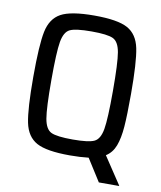

<svg xmlns="http://www.w3.org/2000/svg" viewBox="-89 -767 796 952"><g transform="rotate(10 309.0 -290.5)"><path d="M576 113V115H474L403 3Q360 8 309 8Q191 8 141 -19.5Q91 -47 77 -115Q63 -183 63 -344Q63 -505 77 -573Q91 -641 141 -668.5Q191 -696 309 -696Q427 -696 477 -668.5Q527 -641 541 -573Q555 -505 555 -344Q555 -238 550.5 -179.5Q546 -121 531.5 -82.5Q517 -44 485 -24ZM309 -72Q389 -72 417.5 -85.5Q446 -99 455 -151Q464 -203 464 -344Q464 -485 455 -537Q446 -589 417.5 -602.5Q389 -616 309 -616Q229 -616 200.5 -602.5Q172 -589 163 -537Q154 -485 154 -344Q154 -203 163 -151Q172 -99 200.5 -85.5Q229 -72 309 -72Z"/></g></svg>

Font: Saira Semi Condensed
Style: Regular
Weight: 400
Width: 4
Designer: Hector Gatti with collaboration of the Omnibus-Type team
Foundry: Omnibus-Type
Version: Version 1.001; ttfautohint (v1.8)